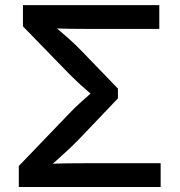

<svg xmlns="http://www.w3.org/2000/svg" viewBox="-20 -748 718 768"><path d="M55.2 0V-84L259.8 -296.9Q278.3 -316.4 299.6 -335.7Q320.8 -355 340.1 -371.8Q359.4 -388.7 373 -400.4V-347.7Q359.4 -359.4 340.1 -375.5Q320.8 -391.6 300 -410.6Q279.3 -429.7 259.8 -449.2L71.8 -642.6V-727.5H617.2V-632.3H339.8Q296.9 -632.3 258.8 -632.8Q220.7 -633.3 186.5 -635.3L179.2 -658.2Q196.3 -644 216.1 -627.4Q235.8 -610.8 258.1 -590.8Q280.3 -570.8 303.7 -546.9L451.7 -393.6V-354.5L303.7 -199.2Q277.8 -172.4 252.9 -148.9Q228 -125.5 205.8 -106Q183.6 -86.4 166 -71.3L172.9 -92.3Q210.4 -94.2 251.5 -94.7Q292.5 -95.2 339.8 -95.2H622.6V0Z"/></svg>

Font: Inter 18pt Medium
Style: Regular
Weight: 500
Designer: Rasmus Andersson
Foundry: rsms
Version: Version 4.001;git-66647c0bb